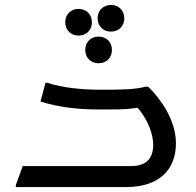

<svg xmlns="http://www.w3.org/2000/svg" viewBox="-20 -757 792 777"><path d="M429 -629C460 -629 483 -651 483 -683C483 -715 460 -737 429 -737C398 -737 375 -715 375 -683C375 -651 398 -629 429 -629ZM298 -613C329 -613 352 -635 352 -667C352 -699 329 -721 298 -721C267 -721 244 -699 244 -667C244 -635 267 -613 298 -613ZM379 -609C348 -609 325 -587 325 -555C325 -523 348 -501 379 -501C410 -501 433 -523 433 -555C433 -587 410 -609 379 -609ZM580 -406H568C528 -395 468 -394 416 -394H384C316 -394 234 -401 172 -422H164L144 -346C221 -322 299 -314 380 -314H416C474 -314 498 -315 537 -321C578 -273 600 -215 600 -171C600 -106 561 -85 511 -85H72L44 -8V0H490C628 0 692 -74 692 -177C692 -272 629 -358 580 -406Z"/></svg>

Font: Kufam Arabic Latin Roman Normal
Style: Regular
Weight: 400
Designer: Wael Morcos & Artur Schmal
Version: Version 1.200;PS 001.200;hotconv 1.0.88;makeotf.lib2.5.64775